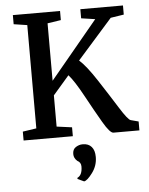

<svg xmlns="http://www.w3.org/2000/svg" viewBox="-53 -594 649 839"><g transform="rotate(-5 271.0 -174.5)"><path d="M542 0H428Q413 0 383.5 -50.5Q354 -101 316.5 -170Q279 -239 254 -267L183 -185V-48L250 -39V0H34V-39L94 -48V-501L35 -510V-550H242V-510L183 -501V-249L392 -501L331 -510V-550H518V-510L460 -501L306 -327Q336 -301 381 -232Q426 -163 461 -107Q496 -51 508 -48L542 -39ZM342 99Q342 137 319 168Q296 199 282 201L254 188V183Q276 173 276 135Q276 117 260 109Q245 96 245 78Q245 57 259.5 48Q274 39 288 39H291Q315 39 328.5 54.5Q342 70 342 99Z"/></g></svg>

Font: Aikya Medium
Style: Regular
Weight: 500
Designer: Neelakash Kshetrimayum (Latin subset based on Merriweather by Eben Sorkin)
Foundry: Brand New Type
Version: Version 1.00 b005